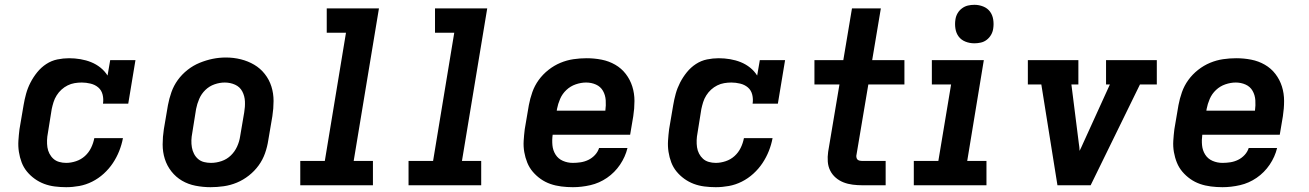

<svg xmlns="http://www.w3.org/2000/svg" viewBox="-20 -770 5440 798"><path d="M255 8Q231 8 207.5 5Q184 2 163 -6Q142 -14 124 -27Q106 -40 92 -57Q78 -74 70 -95Q62 -116 58.5 -139Q55 -162 56.5 -185.5Q58 -209 61 -233L78 -333Q82 -357 88.5 -380.5Q95 -404 106.5 -426.5Q118 -449 134.5 -469.5Q151 -490 172.5 -504Q194 -518 218.5 -523Q243 -528 267 -528Q291 -528 314.5 -524Q338 -520 359 -511.5Q380 -503 397.5 -489Q415 -475 427 -456L438 -520H543L513 -339H408Q411 -358 406.5 -376.5Q402 -395 388.5 -406.5Q375 -418 356.5 -422.5Q338 -427 320 -427Q305 -427 290 -424.5Q275 -422 261 -415Q247 -408 235.5 -397.5Q224 -387 215.5 -373.5Q207 -360 202.5 -345.5Q198 -331 195 -317L179 -217Q176 -202 175.5 -187Q175 -172 177 -158Q179 -144 185.5 -131.5Q192 -119 202 -110Q212 -101 226 -97Q240 -93 255 -93Q275 -93 296 -100Q317 -107 333 -121.5Q349 -136 358.5 -155.5Q368 -175 372 -196H491Q486 -169 475.5 -142.5Q465 -116 449 -92Q433 -68 411 -48Q389 -28 363 -15Q337 -2 309.5 3Q282 8 255 8Z M855 8Q824 8 793 2Q762 -4 736.5 -19Q711 -34 692.5 -57.5Q674 -81 665 -109.5Q656 -138 656 -169.5Q656 -201 661 -233L678 -333Q683 -360 692.5 -387Q702 -414 719 -437.5Q736 -461 759.5 -479.5Q783 -498 810 -509Q837 -520 864 -525.5Q891 -531 919 -531Q951 -531 981 -523.5Q1011 -516 1036.5 -501Q1062 -486 1080.5 -462.5Q1099 -439 1108 -410.5Q1117 -382 1117 -350.5Q1117 -319 1112 -287L1095 -187Q1091 -160 1081.5 -133Q1072 -106 1055 -82.5Q1038 -59 1014.5 -40.5Q991 -22 964.5 -11Q938 0 910 4Q882 8 855 8ZM857 -93Q879 -93 901 -100.5Q923 -108 939.5 -124Q956 -140 965.5 -161Q975 -182 978 -203L995 -303Q999 -326 998 -348.5Q997 -371 987 -390Q977 -409 957 -418Q937 -427 914 -427Q893 -427 871.5 -419.5Q850 -412 833.5 -396Q817 -380 808 -359Q799 -338 795 -317L779 -217Q776 -202 775.5 -187Q775 -172 777.5 -157.5Q780 -143 786.5 -130.5Q793 -118 803.5 -109Q814 -100 828 -96.5Q842 -93 857 -93Z M1228 0V-101H1330L1418 -634H1338V-735H1555L1450 -101H1530V0Z M1678 0V-101H1780L1868 -634H1788V-735H2005L1900 -101H1980V0Z M2361 8Q2337 8 2313 5Q2289 2 2267.5 -5.5Q2246 -13 2227.5 -26Q2209 -39 2194.5 -56Q2180 -73 2171.5 -94Q2163 -115 2159 -138Q2155 -161 2156.5 -185Q2158 -209 2161 -233L2178 -333Q2183 -360 2192.5 -387Q2202 -414 2219 -437.5Q2236 -461 2259.5 -479.5Q2283 -498 2309.5 -509Q2336 -520 2363.5 -524Q2391 -528 2418 -528Q2450 -528 2480.5 -522Q2511 -516 2537 -501Q2563 -486 2581 -462.5Q2599 -439 2608 -410.5Q2617 -382 2617 -350.5Q2617 -319 2612 -287L2599 -210H2277Q2274 -188 2276 -166.5Q2278 -145 2289 -127.5Q2300 -110 2319.5 -101.5Q2339 -93 2361 -93Q2377 -93 2393.5 -95.5Q2410 -98 2425.5 -105.5Q2441 -113 2453 -126Q2465 -139 2470 -155H2588Q2579 -118 2557 -85.5Q2535 -53 2503 -31Q2471 -9 2434 -0.5Q2397 8 2361 8ZM2294 -310H2496Q2499 -332 2497.5 -353.5Q2496 -375 2486 -392.5Q2476 -410 2457 -418.5Q2438 -427 2416 -427Q2395 -427 2373 -419.5Q2351 -412 2334 -396Q2317 -380 2308 -359Q2299 -338 2295 -317Z M2955 8Q2931 8 2907.5 5Q2884 2 2863 -6Q2842 -14 2824 -27Q2806 -40 2792 -57Q2778 -74 2770 -95Q2762 -116 2758.5 -139Q2755 -162 2756.5 -185.5Q2758 -209 2761 -233L2778 -333Q2782 -357 2788.5 -380.5Q2795 -404 2806.5 -426.5Q2818 -449 2834.5 -469.5Q2851 -490 2872.5 -504Q2894 -518 2918.5 -523Q2943 -528 2967 -528Q2991 -528 3014.5 -524Q3038 -520 3059 -511.5Q3080 -503 3097.5 -489Q3115 -475 3127 -456L3138 -520H3243L3213 -339H3108Q3111 -358 3106.5 -376.5Q3102 -395 3088.5 -406.5Q3075 -418 3056.5 -422.5Q3038 -427 3020 -427Q3005 -427 2990 -424.5Q2975 -422 2961 -415Q2947 -408 2935.5 -397.5Q2924 -387 2915.5 -373.5Q2907 -360 2902.5 -345.5Q2898 -331 2895 -317L2879 -217Q2876 -202 2875.5 -187Q2875 -172 2877 -158Q2879 -144 2885.5 -131.5Q2892 -119 2902 -110Q2912 -101 2926 -97Q2940 -93 2955 -93Q2975 -93 2996 -100Q3017 -107 3033 -121.5Q3049 -136 3058.5 -155.5Q3068 -175 3072 -196H3191Q3186 -169 3175.5 -142.5Q3165 -116 3149 -92Q3133 -68 3111 -48Q3089 -28 3063 -15Q3037 -2 3009.5 3Q2982 8 2955 8Z M3564 0Q3544 0 3524 -2.5Q3504 -5 3486 -12Q3468 -19 3453.5 -31.5Q3439 -44 3430.5 -61Q3422 -78 3420.5 -98Q3419 -118 3422 -139L3469 -419H3365V-520H3485L3521 -735H3641L3605 -520H3739V-419H3589L3539 -122Q3539 -117 3540.5 -112.5Q3542 -108 3545.5 -105.5Q3549 -103 3554 -102Q3559 -101 3564 -101H3661V0Z M3778 0V-101H3880L3933 -419H3853V-520H4069L4000 -101H4080V0ZM4030 -590Q4010 -590 3992.5 -597Q3975 -604 3964.5 -618Q3954 -632 3951 -651Q3948 -670 3951 -689Q3953 -703 3960 -715Q3967 -727 3978.5 -735.5Q3990 -744 4003 -747Q4016 -750 4030 -750Q4049 -750 4066.5 -743Q4084 -736 4094.5 -722Q4105 -708 4108 -689Q4111 -670 4108 -651Q4106 -637 4099 -625Q4092 -613 4081 -604.5Q4070 -596 4056.5 -593Q4043 -590 4030 -590Z M4375 0 4308 -419H4252V-520H4462V-419H4433L4464 -173Q4465 -166 4466 -158.5Q4467 -151 4467 -143Q4471 -151 4474.5 -158.5Q4478 -166 4481 -173L4593 -419H4577V-520H4788V-419H4718L4513 0Z M5061 8Q5037 8 5013 5Q4989 2 4967.5 -5.5Q4946 -13 4927.5 -26Q4909 -39 4894.5 -56Q4880 -73 4871.5 -94Q4863 -115 4859 -138Q4855 -161 4856.5 -185Q4858 -209 4861 -233L4878 -333Q4883 -360 4892.5 -387Q4902 -414 4919 -437.5Q4936 -461 4959.5 -479.5Q4983 -498 5009.5 -509Q5036 -520 5063.5 -524Q5091 -528 5118 -528Q5150 -528 5180.5 -522Q5211 -516 5237 -501Q5263 -486 5281 -462.5Q5299 -439 5308 -410.5Q5317 -382 5317 -350.5Q5317 -319 5312 -287L5299 -210H4977Q4974 -188 4976 -166.5Q4978 -145 4989 -127.5Q5000 -110 5019.5 -101.5Q5039 -93 5061 -93Q5077 -93 5093.5 -95.5Q5110 -98 5125.5 -105.5Q5141 -113 5153 -126Q5165 -139 5170 -155H5288Q5279 -118 5257 -85.5Q5235 -53 5203 -31Q5171 -9 5134 -0.5Q5097 8 5061 8ZM4994 -310H5196Q5199 -332 5197.5 -353.5Q5196 -375 5186 -392.5Q5176 -410 5157 -418.5Q5138 -427 5116 -427Q5095 -427 5073 -419.5Q5051 -412 5034 -396Q5017 -380 5008 -359Q4999 -338 4995 -317Z"/></svg>

Font: Iosevka Etoile Oblique
Style: Bold
Weight: 700
Italic angle: -9°
Designer: Belleve Invis
Foundry: Belleve Invis
Version: Version 15.5.2; ttfautohint (v1.8.4)